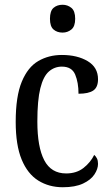

<svg xmlns="http://www.w3.org/2000/svg" viewBox="-20 -777 466 807"><path d="M244 10Q186 10 141 -18Q96 -46 71 -106.5Q46 -167 46 -265Q46 -372 71.5 -433.5Q97 -495 141 -520.5Q185 -546 240 -546Q305 -546 348.5 -520Q392 -494 392 -444Q392 -410 372 -396.5Q352 -383 310 -383Q310 -430 296 -463.5Q282 -497 240 -497Q209 -497 185.5 -476.5Q162 -456 149.5 -406Q137 -356 137 -266Q137 -159 166 -103.5Q195 -48 258 -48Q302 -48 331.5 -71.5Q361 -95 376 -126Q383 -120 387.5 -111Q392 -102 392 -88Q392 -67 377 -44Q362 -21 329 -5.5Q296 10 244 10ZM243 -640Q220 -640 205 -653Q190 -666 190 -698Q190 -731 205 -744Q220 -757 243 -757Q264 -757 280 -744Q296 -731 296 -698Q296 -666 280 -653Q264 -640 243 -640Z"/></svg>

Font: Noto Serif Ethiopic Condensed
Style: Regular
Weight: 400
Width: 3
Designer: Monotype Design Team
Foundry: Monotype Imaging Inc.
Version: Version 2.102; ttfautohint (v1.8.4.7-5d5b)